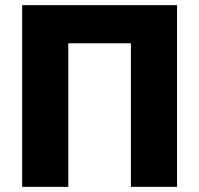

<svg xmlns="http://www.w3.org/2000/svg" viewBox="-20 -725 773 745"><path d="M66 0V-705H667V0H488V-557H245V0Z"/></svg>

Font: Nunito Sans 10pt SemiCondensed Black
Style: Regular
Weight: 900
Width: 4
Designer: Vernon Adams
Foundry: Vernon Adams
Version: Version 3.101;gftools[0.9.27]